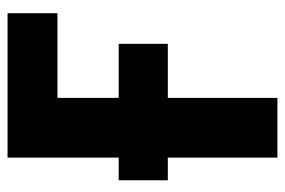

<svg xmlns="http://www.w3.org/2000/svg" viewBox="-143 -611 754 508"><g transform="rotate(-90 234.0 -357.0)"><path d="M453 -714V-582H229V-420H372V-290H229V0H71V-290H11V-420H71V-714Z"/></g></svg>

Font: Noto Sans Condensed ExtraBold
Style: Regular
Weight: 800
Width: 3
Designer: Monotype Design Team
Foundry: Monotype Imaging Inc.
Version: Version 2.013; ttfautohint (v1.8.4.7-5d5b)